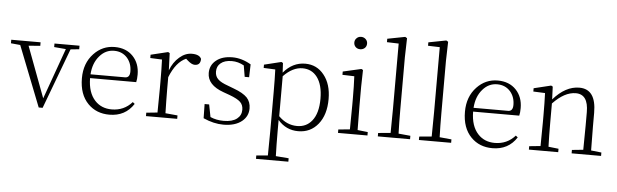

<svg xmlns="http://www.w3.org/2000/svg" viewBox="-67 -1026 4863 1513"><g transform="rotate(5 2364.5 -270.0)"><path d="M532 -479 464 -472 285 6H254L66 -472L-8 -479V-507H224V-479L132 -472L283 -69L427 -471L334 -479V-507H532Z M911 -290Q949 -290 949 -340Q949 -403 912 -446Q872 -491 808 -491Q740 -491 693 -436Q644 -380 638 -290ZM637 -260Q638 -145 695 -84Q746 -29 828 -29Q925 -29 989 -101L1005 -88Q939 14 813 14Q710 14 644 -53Q573 -125 573 -254Q573 -373 645 -449Q713 -521 810 -521Q901 -521 955 -464Q1008 -408 1008 -320Q1008 -283 1002 -260Z M1250 -375Q1275 -441 1322 -481Q1368 -521 1420 -521Q1480 -521 1495 -487Q1495 -436 1449 -436Q1424 -436 1389 -468L1378 -478Q1299 -444 1250 -321V-226Q1250 -183 1251 -132Q1252 -75 1253 -36L1349 -27V0H1102V-27L1190 -36Q1192 -146 1192 -226V-281Q1192 -380 1189 -455L1096 -459V-485L1232 -518L1245 -511Z M1772 -277Q1846 -250 1879 -216Q1910 -182 1910 -131Q1910 -69 1861 -29Q1808 14 1715 14Q1638 14 1556 -23L1554 -135H1590L1609 -37Q1656 -16 1715 -16Q1783 -16 1819 -44Q1854 -71 1854 -116Q1854 -154 1830 -177Q1806 -200 1744 -223L1694 -241Q1565 -287 1565 -382Q1565 -443 1611 -481Q1659 -521 1741 -521Q1815 -521 1888 -478L1885 -376H1850L1835 -465Q1789 -491 1739 -491Q1681 -491 1650 -464Q1621 -440 1621 -398Q1621 -360 1646 -337Q1668 -315 1725 -295Z M2148 -91Q2212 -26 2295 -26Q2367 -26 2411 -80Q2460 -140 2460 -256Q2460 -366 2415 -426Q2372 -483 2299 -483Q2221 -483 2148 -407ZM2145 -435Q2217 -521 2317 -521Q2409 -521 2466 -449Q2524 -377 2524 -259Q2524 -134 2464 -60Q2404 14 2307 14Q2210 14 2146 -61V32Q2146 136 2149 225L2251 233V260H1995V233L2086 225Q2088 107 2088 33V-278Q2088 -380 2085 -455L1993 -459V-485L2128 -518L2141 -511Z M2702 -685Q2687 -699 2687 -721Q2687 -742 2702 -756Q2716 -770 2737 -770Q2758 -770 2773 -756Q2788 -742 2788 -721Q2788 -699 2773 -685Q2758 -672 2737 -672Q2716 -672 2702 -685ZM2854 -27V0H2621V-27L2712 -36Q2714 -146 2714 -226V-281Q2714 -379 2710 -456L2616 -459V-485L2761 -518L2774 -511L2771 -377V-226Q2771 -146 2773 -36Z M3191 -27V0H2936V-27L3034 -36Q3036 -152 3036 -226V-743L2943 -746V-773L3083 -800L3098 -791L3094 -639V-226Q3094 -123 3097 -36Z M3516 -27V0H3261V-27L3359 -36Q3361 -152 3361 -226V-743L3268 -746V-773L3408 -800L3423 -791L3419 -639V-226Q3419 -123 3422 -36Z M3941 -290Q3979 -290 3979 -340Q3979 -403 3942 -446Q3902 -491 3838 -491Q3770 -491 3723 -436Q3674 -380 3668 -290ZM3667 -260Q3668 -145 3725 -84Q3776 -29 3858 -29Q3955 -29 4019 -101L4035 -88Q3969 14 3843 14Q3740 14 3674 -53Q3603 -125 3603 -254Q3603 -373 3675 -449Q3743 -521 3840 -521Q3931 -521 3985 -464Q4038 -408 4038 -320Q4038 -283 4032 -260Z M4702 -27V0H4469V-27L4558 -36Q4560 -146 4560 -226V-334Q4560 -475 4461 -475Q4372 -475 4280 -378V-226Q4280 -119 4283 -36L4363 -27V0H4131V-27L4220 -36Q4222 -146 4222 -226V-281Q4222 -380 4219 -455L4126 -459V-485L4262 -518L4275 -511L4279 -410Q4376 -521 4485 -521Q4618 -521 4618 -334V-226Q4618 -144 4620 -36Z"/></g></svg>

Font: Source Han Serif SC ExtraLight
Style: Regular
Weight: 250
Designer: Ryoko NISHIZUKA  (kana & ideographs); Frank Grießhammer (Latin, Greek & Cyrillic); Wenlong ZHANG  (bopomofo); Sandoll Co
Foundry: Adobe Systems Incorporated
Version: Version 1.001 October 20, 2017